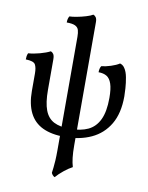

<svg xmlns="http://www.w3.org/2000/svg" viewBox="-101 -789 853 1104"><g transform="rotate(10 325.0 -237.5)"><path d="M296 242Q289 239 283.5 232.5Q278 226 276 220Q278 205 280 188Q282 171 283.5 146.5Q285 122 285 85V-575Q285 -599 280.5 -614.5Q276 -630 260 -638Q244 -646 210 -646Q210 -657 212 -666Q214 -675 219 -683Q234 -683 261 -688Q288 -693 314.5 -701Q341 -709 353 -717Q362 -714 368.5 -705Q375 -696 375 -677V40Q375 84 378.5 114Q382 144 389 167Q366 179 339.5 200.5Q313 222 296 242ZM313 4Q235 4 183.5 -20.5Q132 -45 106.5 -96Q81 -147 81 -224V-325Q81 -360 71 -377.5Q61 -395 15 -396Q15 -407 16.5 -415.5Q18 -424 22 -433Q53 -435 89.5 -445Q126 -455 149 -467Q158 -464 164.5 -454.5Q171 -445 171 -423V-246Q171 -171 187.5 -127.5Q204 -84 240 -65.5Q276 -47 335 -47Q397 -47 439.5 -67Q482 -87 504.5 -134Q527 -181 527 -261Q527 -314 517 -343.5Q507 -373 488 -384.5Q469 -396 440 -396Q440 -407 442 -416Q444 -425 449 -433Q473 -435 504 -445Q535 -455 553 -467Q558 -466 566 -461.5Q574 -457 581 -446Q594 -427 600 -395Q606 -363 608 -332Q610 -301 610 -285Q610 -186 572 -122Q534 -58 467 -27Q400 4 313 4Z"/></g></svg>

Font: Vollkorn
Style: Regular
Weight: 400
Designer: Friedrich Althausen
Foundry: Friedrich Althausen
Version: Version 5.001